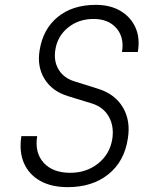

<svg xmlns="http://www.w3.org/2000/svg" viewBox="-20 -760 640 790"><path d="M259 10Q191 10 145 -16Q99 -42 78.5 -89Q58 -136 68 -200H133Q122 -132 159.5 -90.5Q197 -49 269 -49Q336 -49 384 -87.5Q432 -126 442 -188Q450 -240 428 -279.5Q406 -319 359 -334L258 -365Q194 -385 163 -435.5Q132 -486 143 -553Q157 -641 218 -690.5Q279 -740 374 -740Q434 -740 476 -715Q518 -690 537.5 -646.5Q557 -603 547 -546H482Q492 -606 459 -644Q426 -682 365 -682Q304 -682 260.5 -647Q217 -612 208 -557Q200 -510 220.5 -475Q241 -440 284 -426L386 -394Q454 -372 486 -317.5Q518 -263 506 -190Q492 -96 426 -43Q360 10 259 10Z"/></svg>

Font: JetBrains Mono NL ExtraLight
Style: Italic
Weight: 200
Italic angle: -9°
Monospace: yes
Designer: Philipp Nurullin, Konstantin Bulenkov
Foundry: JetBrains
Version: Version 2.305; ttfautohint (v1.8.4.7-5d5b)